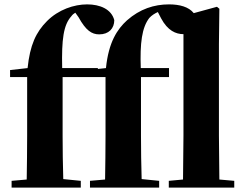

<svg xmlns="http://www.w3.org/2000/svg" viewBox="-20 -857 1119 877"><path d="M815 0H1050V-31L982 -37L980 -238V-656L982 -817L971 -826L865 -797C842 -826 800 -837 752 -837C684 -837 619 -816 560 -764C516 -724 476 -665 464 -546L427 -542V-546H264C261 -678 270 -743 306 -783C311 -790 317 -795 324 -799L339 -778C372 -718 399 -700 433 -700C477 -700 502 -727 502 -765C489 -815 437 -837 378 -837C318 -837 247 -813 195 -761C144 -710 117 -651 106 -546L26 -537V-505H104V-238C104 -171 103 -104 102 -37L33 -31V0H349V-31L269 -39C267 -105 266 -172 266 -238V-495V-505H462V-238C462 -171 461 -104 460 -37L391 -31V0H707V-31L627 -39C625 -105 624 -172 624 -238V-505H752V-546H623C619 -660 628 -731 662 -775C673 -787 686 -795 701 -802L716 -773C746 -717 783 -701 818 -701V-238L816 -37L751 -31V0Z"/></svg>

Font: Noto Serif SC Black
Style: Regular
Weight: 900
Designer: Ryoko NISHIZUKA 西塚涼子 (kana & ideographs); Frank Grießhammer (Latin, Greek & Cyrillic); Wenlong ZHANG 张文龙 (bopomofo); San
Foundry: Adobe
Version: Version 2.001;hotconv 1.1.0;makeotfexe 2.6.0